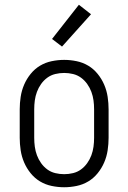

<svg xmlns="http://www.w3.org/2000/svg" viewBox="-20 -780 540 808"><path d="M250 8Q224 8 197.5 2.5Q171 -3 148.5 -16.5Q126 -30 109 -51Q92 -72 81.5 -96.5Q71 -121 67 -147.5Q63 -174 63 -200V-320Q63 -346 67 -372.5Q71 -399 81.5 -423.5Q92 -448 109 -469Q126 -490 148.5 -503.5Q171 -517 197.5 -522.5Q224 -528 250 -528Q276 -528 302.5 -522.5Q329 -517 351.5 -503.5Q374 -490 391 -469Q408 -448 418.5 -423.5Q429 -399 433 -372.5Q437 -346 437 -320V-200Q437 -174 433 -147.5Q429 -121 418.5 -96.5Q408 -72 391 -51Q374 -30 351.5 -16.5Q329 -3 302.5 2.5Q276 8 250 8ZM250 -47Q269 -47 287.5 -51.5Q306 -56 321 -67Q336 -78 347 -93.5Q358 -109 364.5 -126.5Q371 -144 373.5 -162.5Q376 -181 376 -200V-320Q376 -339 373.5 -357.5Q371 -376 364.5 -393.5Q358 -411 347 -426.5Q336 -442 321 -453Q306 -464 287.5 -468.5Q269 -473 250 -473Q231 -473 212.5 -468.5Q194 -464 179 -453Q164 -442 153 -426.5Q142 -411 135.5 -393.5Q129 -376 126.5 -357.5Q124 -339 124 -320V-200Q124 -181 126.5 -162.5Q129 -144 135.5 -126.5Q142 -109 153 -93.5Q164 -78 179 -67Q194 -56 212.5 -51.5Q231 -47 250 -47ZM241 -584 199 -616 312 -760 363 -720Z"/></svg>

Font: Iosevka Curly Slab Light
Style: Regular
Weight: 300
Monospace: yes
Designer: Belleve Invis
Foundry: Belleve Invis
Version: Version 22.1.2; ttfautohint (v1.8.4)